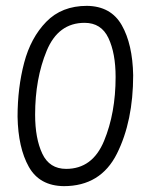

<svg xmlns="http://www.w3.org/2000/svg" viewBox="-20 -626 503 656"><path d="M198 10Q324 10 379.5 -101Q435 -212 435 -369Q433 -475 396 -540Q359 -605 277 -606Q191 -606 138 -551.5Q85 -497 62.5 -411.5Q40 -326 40 -227Q42 -121 78.5 -56Q115 9 198 10ZM206 -49Q149 -49 124.5 -101Q100 -153 100 -234Q100 -357 139.5 -452.5Q179 -548 269 -548Q326 -548 350.5 -496Q375 -444 375 -363Q375 -240 335.5 -144.5Q296 -49 206 -49Z"/></svg>

Font: Farsan
Style: Regular
Weight: 400
Version: Version 1.001g;PS 1.001;hotconv 1.0.86;makeotf.lib2.5.63406 